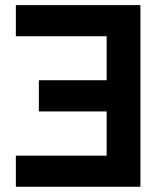

<svg xmlns="http://www.w3.org/2000/svg" viewBox="-20 -713 626 733"><path d="M516.1 0H387.2V-693.4H516.1ZM516.1 0H40.5V-118.7H516.1ZM516.1 -287.6H128.4V-406.7H516.1ZM516.1 -574.7H40.5V-693.4H516.1Z"/></svg>

Font: Cascadia Code PL
Style: Regular
Weight: 400
Monospace: yes
Designer: Aaron Bell
Foundry: Saja Typeworks
Version: Version 2102.003